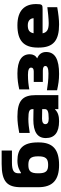

<svg xmlns="http://www.w3.org/2000/svg" viewBox="796 -1542 754 2387"><g transform="rotate(-90 1173.5 -348.0)"><path d="M597 -244V-256C597 -441 517 -509 370 -509C289 -509 247 -481 221 -465H213V-493C213 -549 238 -577 346 -577H496V-705H329C108 -705 40 -635 40 -465V-250C40 -71 129 9 317 9C505 9 597 -65 597 -244ZM213 -248V-252C213 -346 241 -373 317 -373C393 -373 424 -346 424 -252V-248C424 -154 393 -127 317 -127C241 -127 213 -154 213 -248Z M918 -509C850 -509 797 -501 715 -486V-356C778 -366 834 -373 888 -373C989 -373 1011 -359 1011 -317V-309C950 -311 905 -311 881 -311C727 -311 651 -260 651 -156C651 -46 721 9 861 9C920 9 971 -3 1006 -41H1011V0H1185V-280C1185 -443 1119 -509 918 -509ZM824 -162C824 -188 848 -203 891 -203C919 -203 968 -202 1011 -201V-170C1011 -136 988 -120 893 -120C848 -120 824 -133 824 -162Z M1479 -306H1349V-193H1490C1528 -193 1547 -182 1547 -161C1547 -136 1516 -123 1454 -123C1373 -123 1309 -132 1245 -142V-16C1319 0 1372 9 1449 9C1625 9 1721 -39 1721 -151C1721 -205 1695 -242 1642 -263C1676 -283 1693 -314 1693 -355C1693 -455 1614 -509 1454 -509C1378 -509 1326 -501 1256 -486V-361C1310 -371 1364 -378 1437 -378C1497 -378 1527 -365 1527 -339C1527 -317 1511 -306 1479 -306Z M2317 -277C2317 -422 2235 -509 2053 -509C1867 -509 1776 -435 1776 -256V-244C1776 -61 1865 9 2063 9C2120 9 2193 1 2278 -14V-137C2233 -131 2131 -120 2080 -120C2002 -120 1965 -139 1953 -196H2254C2307 -196 2317 -199 2317 -277ZM1954 -308C1964 -360 1993 -380 2053 -380C2109 -380 2139 -351 2141 -308Z"/></g></svg>

Font: LT Wave Black
Style: Regular
Weight: 900
Designer: Daniel Lyons
Version: Version 2.5 (Glyphs App)